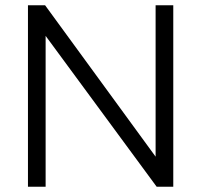

<svg xmlns="http://www.w3.org/2000/svg" viewBox="-20 -708 766 728"><path d="M151 -688H86V0H153V-572L574 0H637V-688H570V-114Z"/></svg>

Font: Roundo
Style: Regular
Weight: 400
Designer: Shiva Nallaperumal
Foundry: Indian Type Foundry
Version: Version 2.000